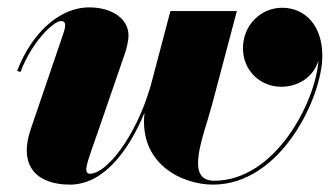

<svg xmlns="http://www.w3.org/2000/svg" viewBox="-20 -490 893 520"><path d="M245 -132.5 317.5 -343C322.5 -357 328 -378 328 -394.5C328 -437.5 285.5 -470 221.5 -470C139.5 -470 64.5 -398 26.5 -298L35.5 -295C66.5 -377.5 125.5 -433 145 -433C151.5 -433 156.5 -430.5 156.5 -421.5C156.5 -413 152.5 -402 150.5 -396L63.5 -141C28.5 -39 81 10 169.5 10C264 10 331.5 -88.5 371.5 -185C355.5 -46.5 472.5 10 557 10C742 10 853 -228.5 853 -339C853 -420 807 -469 744 -469C687 -469 638 -422.5 638 -359.5C638 -297 686.5 -255 741.5 -255C786.5 -255 828.5 -280 842.5 -326C834.5 -213.5 725.5 -0.5 560 -0.5C478.5 -0.5 532 -122 554 -205.5L621.5 -460H441.5L387.5 -255.5C347 -118 268.5 -19.5 223.5 -19.5C202.5 -19.5 218 -54.5 245 -132.5Z"/></svg>

Font: Bodoni* 24pt Fatface
Style: Italic
Weight: 900
Italic angle: -13°
Version: Version 2.3